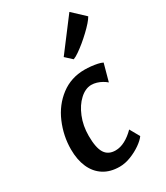

<svg xmlns="http://www.w3.org/2000/svg" viewBox="-218 -980 934 1080"><g transform="rotate(-30 249.0 -440.0)"><path d="M230 8Q169 8 126.5 -19.2Q84 -46.5 62 -96.2Q40 -146 40 -213.5Q40 -300.5 75 -382.5Q109.5 -463.5 175.8 -513.8Q242 -564 330 -564Q350 -564 371.2 -561.8Q392.5 -559.5 411.8 -555.5Q431 -551.5 443.5 -545L413 -433.5Q401.5 -443.5 386.5 -452Q371.5 -460.5 354.2 -465.8Q337 -471 319.5 -471Q300.5 -471 281.2 -462.2Q262 -453.5 244.5 -437Q209.5 -405 187 -350Q164.5 -295 164.5 -229.5Q164.5 -152.5 186.2 -117.8Q208 -83 255.5 -83Q286.5 -83 318 -99.8Q349.5 -116.5 379.5 -147L415 -84Q401 -64 370.8 -42.8Q340.5 -21.5 303 -6.8Q265.5 8 230 8ZM307 -645 264.5 -684 419 -888 498.5 -813.5Q491.5 -800.5 474.8 -781.2Q458 -762 435.2 -740.5Q412.5 -719 388.5 -699.2Q364.5 -679.5 343 -664.8Q321.5 -650 307 -645Z"/></g></svg>

Font: Merriweather Sans Medium
Style: Italic
Weight: 500
Italic angle: -7.5°
Designer: Eben Sorkin
Foundry: Eben Sorkin
Version: Version 2.001